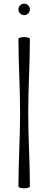

<svg xmlns="http://www.w3.org/2000/svg" viewBox="-20 -1011 222 1041"><path d="M142 -960C142 -968 139 -976 133 -982C127 -988 120 -991 111 -991C103 -991 95 -988 89 -982C83 -976 80 -968 80 -960C80 -952 83 -944 89 -938C95 -932 103 -929 111 -929C120 -929 127 -932 133 -938C139 -944 142 -952 142 -960ZM80 -800C80 -667 89 -533 89 -400C89 -267 80 -133 80 0C80 5 94 10 111 10C129 10 142 5 142 0C142 -133 133 -267 133 -400C133 -533 142 -667 142 -800C142 -805 129 -810 111 -810C94 -810 80 -805 80 -800Z"/></svg>

Font: Nupuram ExtraLight
Style: Regular
Weight: 200
Designer: Santhosh Thottingal (santhosh.thottingal@gmail.com)
Foundry: SMC
Version: Version 1.000